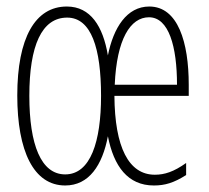

<svg xmlns="http://www.w3.org/2000/svg" viewBox="-20 -559 640 589"><path d="M180 10C253 10 294 -52 311 -141C329 -49 372 10 452 10C486 10 513 2 551 -22V-59C513 -32 485 -23 455 -23C375 -23 332 -107 331 -265H559V-299C559 -429 526 -539 438 -539C369 -539 328 -474 311 -389C296 -478 258 -539 185 -539C88 -539 33 -443 33 -266C33 -96 83 10 180 10ZM523 -299H332C338 -439 380 -506 437 -506C498 -506 523 -416 523 -299ZM180 -24C106 -24 70 -115 70 -265C70 -419 108 -505 186 -505C260 -505 290 -411 290 -265C290 -125 258 -24 180 -24Z"/></svg>

Font: Noto Sans Mono ExtraLight
Style: Regular
Weight: 200
Designer: Monotype Design Team
Foundry: Monotype Imaging Inc.
Version: Version 2.014